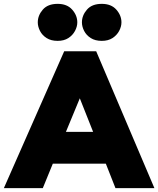

<svg xmlns="http://www.w3.org/2000/svg" viewBox="-59 -976 821 996"><path d="M-39 0 274 -710H440L742 0H540L490 -127H215L163 0ZM283 -292H424L355 -466ZM240 -764Q206 -764 183 -778.5Q160 -793 148.5 -815.5Q137 -838 137 -860Q137 -896 163 -926Q189 -956 240 -956Q289 -956 315.5 -926Q342 -896 342 -860Q342 -838 330 -815.5Q318 -793 295.5 -778.5Q273 -764 240 -764ZM469 -764Q435 -764 412 -778.5Q389 -793 377.5 -815.5Q366 -838 366 -860Q366 -896 392 -926Q418 -956 469 -956Q518 -956 544.5 -926Q571 -896 571 -860Q571 -838 559 -815.5Q547 -793 524.5 -778.5Q502 -764 469 -764Z"/></svg>

Font: Livvic Black
Style: Regular
Weight: 900
Designer: Jacques Le Bailly, Baron von Fonthausen
Version: Version 1.001; ttfautohint (v1.8.2)